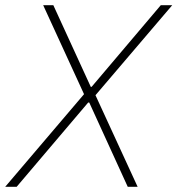

<svg xmlns="http://www.w3.org/2000/svg" viewBox="-48 -718 682 738"><path d="M481 0H443L295 -324H291L16 0H-28L275 -356L118 -698H157L301 -384H304L570 -698H614L319 -352Z"/></svg>

Font: IBM Plex Sans ExtLt
Style: Italic
Weight: 200
Italic angle: -11°
Designer: Mike Abbink, Paul van der Laan, Pieter van Rosmalen
Foundry: Bold Monday
Version: Version 3.005